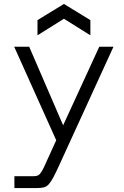

<svg xmlns="http://www.w3.org/2000/svg" viewBox="-20 -733 630 973"><path d="M53 220V160H151Q165 160 174 155Q183 150 192.5 134Q202 118 216 85L279 -53L270 -11L52 -496H128L300 -98L483 -496H555L283 98Q264 140 251 164.5Q238 189 227 201Q216 213 202 216.5Q188 220 167 220ZM170 -554V-631L304 -713L438 -631V-554L304 -638Z"/></svg>

Font: Host Grotesk Light
Style: Regular
Weight: 300
Designer: Doukan Karapınar
Foundry: Element Type
Version: Version 1.003